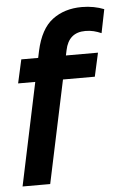

<svg xmlns="http://www.w3.org/2000/svg" viewBox="-53 -764 519 803"><g transform="rotate(-5 207.0 -363.0)"><path d="M9 0 127 -559Q147 -650 197.5 -688Q248 -726 321 -726Q347 -726 370.5 -721.5Q394 -717 414 -709L394 -610Q378 -617 362 -621Q346 -625 327 -625Q257 -625 242 -552L125 0ZM28 -431 50 -530H372L350 -431Z"/></g></svg>

Font: Radio Canada Big Medium
Style: Italic
Weight: 500
Italic angle: -12°
Designer: Étienne Aubert Bonn
Foundry: Coppers and Brasses
Version: Version 1.001